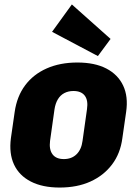

<svg xmlns="http://www.w3.org/2000/svg" viewBox="-20 -832 616 863"><path d="M248 11Q171 11 118.5 -16Q66 -43 43 -92.5Q20 -142 29 -211L46 -329Q56 -399 93 -448.5Q130 -498 190 -524.5Q250 -551 328 -551Q406 -551 458 -524Q510 -497 533.5 -447.5Q557 -398 547 -329L530 -211Q521 -142 483.5 -92.5Q446 -43 386.5 -16Q327 11 248 11ZM267 -117Q302 -117 324 -138.5Q346 -160 351 -199L371 -341Q377 -381 361 -402Q345 -423 310 -423Q287 -423 269 -413.5Q251 -404 240 -385.5Q229 -367 225 -341L205 -199Q200 -160 216 -138.5Q232 -117 267 -117ZM477 -657 420 -580 214 -689 303 -812Z"/></svg>

Font: Pathway Extreme Condensed ExtraBold
Style: Italic
Weight: 800
Width: 3
Italic angle: -8°
Version: Version 1.001;gftools[0.9.26]